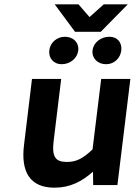

<svg xmlns="http://www.w3.org/2000/svg" viewBox="-20 -856 636 888"><path d="M410 -62 411 0H523L583 -491H448L408 -165C364 -123 333 -107 290 -107C238 -107 219 -128 228 -203L263 -491H128L91 -185C76 -63 117 12 232 12C304 12 358 -16 410 -62ZM571 -836H460L394 -777L343 -836H233L327 -709H446ZM280 -686C243 -686 212 -659 208 -623C204 -587 228 -559 265 -559C305 -559 338 -587 342 -623C346 -659 319 -686 280 -686ZM486 -686C446 -686 412 -659 408 -623C404 -587 431 -559 471 -559C508 -559 537 -587 541 -623C545 -659 523 -686 486 -686Z"/></svg>

Font: Falling Sky
Style: SeBdObl
Weight: 600
Designer: Paul D. Hunt
Foundry: Adobe Systems Incorporated
Version: Version 1.02